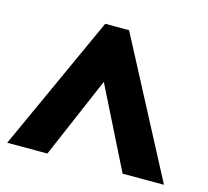

<svg xmlns="http://www.w3.org/2000/svg" viewBox="-84 -804 699 646"><g transform="rotate(15 265.0 -481.0)"><path d="M-8 -245 207 -717H290L538 -245H394L253 -527L132 -245Z"/></g></svg>

Font: Noto Sans Syriac Eastern Black
Style: Regular
Weight: 900
Designer: Patrick Giasson and the Monotype Design Team
Foundry: Monotype Imaging Inc.
Version: Version 3.001; ttfautohint (v1.8.4.7-5d5b)